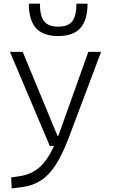

<svg xmlns="http://www.w3.org/2000/svg" viewBox="-20 -803 626 1057"><path d="M44.4 234.4 41.5 173.8 90.3 166.5Q151.4 157.2 195.8 119.4Q240.2 81.5 277.8 0H253.9L34.7 -517.6H105L296.4 -55.2H300.8Q303.7 -62.5 306.6 -70.3L466.3 -517.6H536.6L358.9 -45.9Q323.7 47.4 286.9 104.5Q250 161.6 205.3 190.4Q160.6 219.2 102.1 227.1ZM300.3 -604.5Q216.8 -604.5 177.7 -648.7Q138.7 -692.9 138.7 -782.7H199.7Q199.7 -716.3 222.7 -686.3Q245.6 -656.2 300.3 -656.2Q356.4 -656.2 378.7 -687Q400.9 -717.8 400.9 -782.7H461.9Q461.9 -692.4 422.6 -648.4Q383.3 -604.5 300.3 -604.5Z"/></svg>

Font: Cascadia Mono PL Light
Style: Regular
Weight: 300
Monospace: yes
Designer: Aaron Bell
Foundry: Saja Typeworks
Version: Version 2404.023; ttfautohint (v1.8.4)